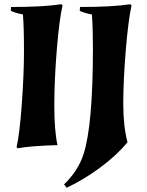

<svg xmlns="http://www.w3.org/2000/svg" viewBox="-20 -684 692 905"><path d="M251 0Q118 4 64 15L58 10Q72 -49 82.5 -190Q93 -331 93 -444Q93 -557 88 -616Q54 -622 31 -633L32 -651Q183 -651 269 -664L275 -659Q260 -598 248 -453Q236 -308 236 -188Q236 -68 251 0ZM581 -13Q529 49 452 106Q375 163 294 201L282 185Q348 122 374 42Q418 -95 418 -457Q418 -557 413 -616Q378 -622 356 -633L357 -651Q508 -651 594 -664L600 -659Q584 -585 572.5 -443Q561 -301 561 -195.5Q561 -90 581 -13Z"/></svg>

Font: Almendra
Style: Bold Italic
Weight: 700
Italic angle: -12°
Designer: Ana Sanfelippo
Foundry: Ana Sanfelippo
Version: Version 1.004